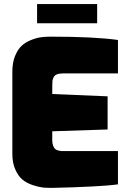

<svg xmlns="http://www.w3.org/2000/svg" viewBox="-20 -910 607 933"><path d="M452.1 -796.9H160.2V-890.1H452.1ZM235.8 2.9H226.6Q207.5 2.9 189.9 1.5Q168 -1 139.2 -10.5Q110.4 -20 89.8 -36.6Q69.3 -53.2 54.7 -85.7Q40 -118.2 40 -161.1V-562Q40 -605.5 53 -637.5Q65.9 -669.4 84.7 -687Q103.5 -704.6 130.4 -715.3Q157.2 -726.1 179.2 -729Q201.2 -731.9 226.1 -731.9Q436.5 -731.9 553.2 -715.8V-553.2H286.1Q249 -553.2 240.7 -534.7Q235.8 -524.9 234.9 -517.6Q233.9 -510.3 233.9 -453.1L502.9 -441.9V-280.8L233.9 -272V-228Q233.9 -212.9 238 -202.4Q242.2 -191.9 247.1 -186.8Q252 -181.6 262.2 -179Q272.5 -176.3 278.1 -176Q283.7 -175.8 553.2 -175.8V-14.2Q507.3 -7.8 428.2 -3.9Q335.9 1 235.8 2.9Z"/></svg>

Font: Squarion Black
Style: Regular
Weight: 900
Designer: Natanael Gama
Version: Version 1.00;September 12, 2019;FontCreator 11.5.0.2425 64-b